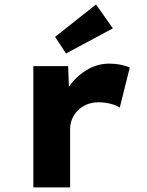

<svg xmlns="http://www.w3.org/2000/svg" viewBox="-20 -820 642 840"><path d="M125.8 0V-530.7H278.1L284.9 -348.3L246.9 -367.4Q260.4 -416 292.6 -455.6Q324.7 -495.3 367.6 -518.5Q410.5 -541.7 458.1 -541.7Q483.6 -541.7 507.4 -537Q531.2 -532.3 547.7 -524.3L504 -349.4Q489.2 -359.6 463.6 -366Q438.1 -372.5 411.8 -372.5Q383 -372.5 359.7 -362.8Q336.4 -353.2 320.1 -336.5Q303.8 -319.8 295.2 -298.8Q286.7 -277.7 286.7 -253.9V0ZM268.8 -585.9 221 -658.7 400.2 -800.4 473.8 -696Z"/></svg>

Font: Lexend Exa
Style: Regular
Weight: 400
Designer: Bonnie Shaver-Troup, Thomas Jockin
Foundry: Lexend
Version: Version 1.007